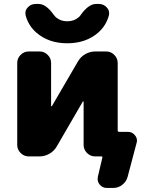

<svg xmlns="http://www.w3.org/2000/svg" viewBox="-20 -805 720 963"><path d="M385.7 -731.4Q424.8 -785.2 461.9 -785.2H475.6Q500 -785.2 515.6 -767.6Q527.3 -754.9 527.3 -740.2Q527.3 -734.4 526.4 -728.5Q512.7 -676.8 472.7 -641.6Q411.1 -587.9 317.4 -587.9Q223.6 -587.9 162.1 -641.6Q122.1 -676.8 108.4 -728.5Q107.4 -734.4 107.4 -740.2Q107.4 -754.9 119.1 -767.6Q134.8 -785.2 159.2 -785.2H173.8Q210.9 -785.2 249 -731.4Q253.9 -724.6 259.8 -718.8Q283.2 -698.2 317.4 -698.2Q351.6 -698.2 375 -718.8Q381.8 -724.6 385.7 -731.4ZM399.4 -294.9Q399.4 -295.9 397.9 -296.4Q396.5 -296.9 395.5 -295.9L264.6 -70.3Q251 -46.9 227.5 -33.7Q204.1 -20.5 177.7 -20.5H124Q100.6 -20.5 83.5 -37.6Q66.4 -54.7 66.4 -78.1V-489.3Q66.4 -512.7 83.5 -529.8Q100.6 -546.9 124 -546.9H178.7Q202.1 -546.9 219.2 -529.8Q236.3 -512.7 236.3 -489.3V-273.4Q236.3 -272.5 237.8 -272Q239.3 -271.5 240.2 -272.5L371.1 -497.1Q384.8 -520.5 408.2 -533.7Q431.6 -546.9 458 -546.9H512.7Q536.1 -546.9 553.2 -529.8Q570.3 -512.7 570.3 -489.3V-150.4Q570.3 -143.6 578.1 -143.6H622.1Q643.6 -143.6 657.2 -126Q667 -114.3 667 -99.6Q667 -93.8 665 -87.9L620.1 82Q613.3 106.4 593.3 122.1Q573.2 137.7 547.9 137.7H515.6Q493.2 137.7 479.5 120.1Q469.7 107.4 469.7 92.8Q469.7 86.9 470.7 82L493.2 -13.7Q495.1 -20.5 488.3 -20.5H457Q433.6 -20.5 416.5 -37.6Q399.4 -54.7 399.4 -78.1Z"/></svg>

Font: Gen Jyuu Gothic Heavy
Style: Bold
Weight: 900
Designer: [Source Han Sans]
Ryoko NISHIZUKA  (kana & ideographs); Paul D. Hunt (Latin, Greek & Cyrillic); Wenlong ZHANG  (bopomofo
Version: Version 1.002.20150607